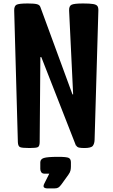

<svg xmlns="http://www.w3.org/2000/svg" viewBox="-20 -845 643 1096"><path d="M148.4 0Q105 0 94 -5.4Q83 -10.7 82 -33.2L61 -784.7Q60.5 -810.1 73.7 -817.6Q86.9 -825.2 138.2 -825.2Q175.3 -825.2 191.2 -821Q207 -816.9 210.9 -803.7L393.6 -306.2H397.5L374.5 -784.7Q373.5 -810.1 387.9 -817.6Q402.3 -825.2 454.1 -825.2Q492.7 -825.2 511.5 -822Q530.3 -818.8 536.1 -810.3Q542 -801.8 541.5 -784.7L520 -47.9Q519.5 -25.4 510 -12.7Q500.5 0 461.9 0Q443.4 0 431.6 -2.4Q419.9 -4.9 415 -14.6L413.6 -13.7L215.8 -519H210.4L206.5 -33.2Q206.1 -10.7 196.5 -5.4Q187 0 148.4 0ZM250.5 230.5Q241.2 230.5 234.9 227.3Q228.5 224.1 228.5 218.3Q228.5 210.9 232.7 203.4Q236.8 195.8 241.2 186.5L261.2 146.5H235.8Q221.2 146.5 215.6 138.2Q210 129.9 210 119.6V82Q210 63.5 230.2 56.9Q250.5 50.3 312 50.3Q359.9 50.3 372.3 56.4Q384.8 62.5 384.8 82V105.5Q384.8 116.2 382.6 127.4Q380.4 138.7 370.1 152.8L331.1 207Q320.8 221.2 312.7 225.8Q304.7 230.5 290.5 230.5Z"/></svg>

Font: Denk One
Style: Regular
Weight: 400
Designer: Irina Smirnova, Eben Sorkin
Foundry: Sorkin Type Co.f
Version: Version 1.004; ttfautohint (v1.8.4.7-5d5b);gftools[0.9.23]